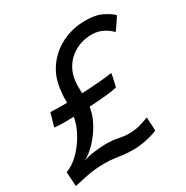

<svg xmlns="http://www.w3.org/2000/svg" viewBox="-168 -799 915 945"><g transform="rotate(-30 290.0 -326.0)"><path d="M-4.5 15Q-5 0.5 -7.2 -26.2Q-9.5 -53 -10 -66Q30 -81 65.2 -116.5Q100.5 -152 125.2 -197Q150 -242 157 -285.5Q130.5 -284.5 109 -284.5Q63.5 -284.5 47 -287.5L69 -363Q88.5 -361.5 125.5 -361.5Q142.5 -361.5 163 -361.5Q163 -378 163.2 -394Q163.5 -410 166 -425.5Q172 -498 210.2 -552.5Q248.5 -607 309 -637Q369.5 -667 442.5 -667Q504 -667 540.5 -647Q577 -627 590.5 -613Q588 -607 578.2 -592Q568.5 -577 558.2 -562.5Q548 -548 543.5 -543.5Q529 -560.5 500 -576.2Q471 -592 436.5 -592Q383 -592 340.8 -568.8Q298.5 -545.5 274.2 -504Q250 -462.5 250 -407.5Q250 -398 250 -387Q250 -376 250.5 -365Q304.5 -367.5 353.2 -371.5Q402 -375.5 424.5 -380Q423.5 -369.5 418 -344.8Q412.5 -320 409 -307Q388.5 -301 344.2 -296.5Q300 -292 249.5 -289.5Q243.5 -246.5 220.2 -203.5Q197 -160.5 164.2 -125.2Q131.5 -90 96 -71Q121 -80.5 159.2 -85.5Q197.5 -90.5 224 -90.5Q262.5 -90.5 293.8 -84Q325 -77.5 350 -77.5Q385.5 -77.5 411 -84.5Q436.5 -91.5 466.5 -103Q466.5 -96.5 467.5 -80.5Q468.5 -64.5 469.5 -48.5Q470.5 -32.5 470 -26Q440 -13 401.2 -5.5Q362.5 2 333 2Q299.5 2 274 -1.2Q248.5 -4.5 225 -7.8Q201.5 -11 174 -11Q116 -11 69 -0.8Q22 9.5 -4.5 15Z"/></g></svg>

Font: Grandstander
Style: Italic
Weight: 400
Italic angle: -15°
Designer: Tyler Finck
Foundry: Etcetera Type Co
Version: Version 1.200; ttfautohint (v1.8.3)